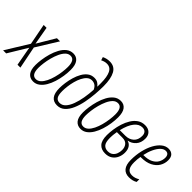

<svg xmlns="http://www.w3.org/2000/svg" viewBox="-21 -1470 2181 2181"><g transform="rotate(45 1069.5 -379.0)"><path d="M-43.9 0 127 -276.4 78.1 -529.8H124.5L162.6 -314L291.5 -529.8H341.3L180.2 -269.5L233.9 0H187.5L145.5 -231.4L5.4 0Z M445.8 9.8Q393.6 9.8 363.5 -27.3Q333.5 -64.5 333.5 -142.6Q333.5 -180.7 340.6 -231.9Q347.7 -283.2 363 -336.9Q378.4 -390.6 403.3 -436.8Q428.2 -482.9 463.9 -511.5Q499.5 -540 547.4 -540Q598.6 -540 627.7 -501.7Q656.7 -463.4 656.7 -385.7Q656.7 -338.4 648.7 -284.4Q640.6 -230.5 624.3 -178.5Q607.9 -126.5 582.8 -84Q557.6 -41.5 523.4 -15.9Q489.3 9.8 445.8 9.8ZM449.2 -31.2Q481.9 -31.2 507.8 -55.4Q533.7 -79.6 553 -119.1Q572.3 -158.7 585 -206.1Q597.7 -253.4 604 -300.8Q610.4 -348.1 610.4 -386.7Q610.4 -499 542.5 -499Q508.3 -499 481.9 -472.9Q455.6 -446.8 436.3 -404.8Q417 -362.8 404.3 -314.5Q391.6 -266.1 385.7 -220.5Q379.9 -174.8 379.9 -142.6Q379.9 -31.2 449.2 -31.2Z M830.1 9.8Q711.4 9.8 711.4 -148.9Q711.4 -187 718 -235.4Q724.6 -283.7 738.8 -332.3Q752.9 -380.9 776.1 -422.1Q799.3 -463.4 832.8 -488.3Q866.2 -513.2 911.1 -513.2Q945.3 -513.2 967.5 -499Q989.7 -484.9 1002.9 -465.8H1004.9Q1005.4 -479.5 1005.4 -494.4Q1005.4 -509.3 1005.4 -523.4Q1005.4 -622.1 980 -674.6Q954.6 -727.1 897.5 -727.1Q876.5 -727.1 857.9 -721.4Q839.4 -715.8 824.2 -707.5L811.5 -746.6Q830.6 -756.3 853.5 -762.2Q876.5 -768.1 903.3 -768.1Q981 -768.1 1016.4 -703.6Q1051.8 -639.2 1051.8 -520Q1051.8 -460.9 1046.1 -390.1Q1040.5 -319.3 1026.6 -249Q1012.7 -178.7 987.5 -120.1Q962.4 -61.5 923.8 -25.9Q885.3 9.8 830.1 9.8ZM831.5 -30.8Q872.6 -30.8 902.6 -63.5Q932.6 -96.2 953.1 -151.4Q973.6 -206.5 985.1 -274.2Q996.6 -341.8 1000.5 -410.6Q986.3 -442.9 963.9 -458Q941.4 -473.1 912.1 -473.1Q878.9 -473.1 853.8 -450.7Q828.6 -428.2 810.3 -391.8Q792 -355.5 780.5 -312.3Q769 -269 763.7 -226.1Q758.3 -183.1 758.3 -148.9Q758.3 -83 776.9 -56.9Q795.4 -30.8 831.5 -30.8Z M1208 9.8Q1155.8 9.8 1125.7 -27.3Q1095.7 -64.5 1095.7 -142.6Q1095.7 -180.7 1102.8 -231.9Q1109.9 -283.2 1125.2 -336.9Q1140.6 -390.6 1165.5 -436.8Q1190.4 -482.9 1226.1 -511.5Q1261.7 -540 1309.6 -540Q1360.8 -540 1389.9 -501.7Q1418.9 -463.4 1418.9 -385.7Q1418.9 -338.4 1410.9 -284.4Q1402.8 -230.5 1386.5 -178.5Q1370.1 -126.5 1345 -84Q1319.8 -41.5 1285.6 -15.9Q1251.5 9.8 1208 9.8ZM1211.4 -31.2Q1244.1 -31.2 1270 -55.4Q1295.9 -79.6 1315.2 -119.1Q1334.5 -158.7 1347.2 -206.1Q1359.9 -253.4 1366.2 -300.8Q1372.6 -348.1 1372.6 -386.7Q1372.6 -499 1304.7 -499Q1270.5 -499 1244.1 -472.9Q1217.8 -446.8 1198.5 -404.8Q1179.2 -362.8 1166.5 -314.5Q1153.8 -266.1 1147.9 -220.5Q1142.1 -174.8 1142.1 -142.6Q1142.1 -31.2 1211.4 -31.2Z M1602.5 9.8Q1540 9.8 1505.1 -28.8Q1470.2 -67.4 1470.2 -152.8Q1470.2 -194.8 1477.5 -246.3Q1484.9 -297.9 1501.2 -349.4Q1517.6 -400.9 1544.2 -444.1Q1570.8 -487.3 1609.1 -513.7Q1647.5 -540 1699.2 -540Q1750.5 -540 1779.5 -511.5Q1808.6 -482.9 1808.6 -432.6Q1808.6 -366.2 1772 -325.4Q1735.4 -284.7 1684.1 -275.9L1683.6 -273.4Q1716.8 -265.1 1737.1 -235.4Q1757.3 -205.6 1757.3 -156.2Q1757.3 -114.3 1740.5 -76.2Q1723.6 -38.1 1689.5 -14.2Q1655.3 9.8 1602.5 9.8ZM1534.7 -295.9H1624Q1682.6 -295.9 1722.2 -330.3Q1761.7 -364.7 1761.7 -430.2Q1761.7 -463.4 1744.9 -481.9Q1728 -500.5 1694.3 -500.5Q1642.1 -500.5 1600.6 -449.5Q1559.1 -398.4 1534.7 -295.9ZM1607.4 -29.3Q1644.5 -29.3 1668 -47.4Q1691.4 -65.4 1702.4 -94.5Q1713.4 -123.5 1713.4 -155.3Q1713.4 -199.7 1689.7 -228.3Q1666 -256.8 1616.7 -256.8H1526.9Q1523.9 -239.7 1520.5 -212.9Q1517.1 -186 1517.1 -155.3Q1517.1 -82.5 1541.5 -55.9Q1565.9 -29.3 1607.4 -29.3Z M1985.4 9.8Q1925.8 9.8 1893.8 -29.3Q1861.8 -68.4 1861.8 -146.5Q1861.8 -226.6 1878.7 -297.9Q1895.5 -369.1 1925 -423.6Q1954.6 -478 1993.4 -509Q2032.2 -540 2076.2 -540Q2116.7 -540 2141.4 -516.6Q2166 -493.2 2166 -442.4Q2166 -391.1 2139.6 -346.7Q2113.3 -302.2 2059.3 -274.7Q2005.4 -247.1 1922.4 -247.1H1916Q1907.7 -203.1 1907.7 -152.8Q1907.7 -88.9 1929 -59.6Q1950.2 -30.3 1995.1 -30.3Q2019.5 -30.3 2041.5 -37.4Q2063.5 -44.4 2085.9 -58.1V-15.6Q2066.4 -3.4 2041.3 3.2Q2016.1 9.8 1985.4 9.8ZM1922.9 -285.2H1927.2Q1997.1 -285.2 2040 -307.4Q2083 -329.6 2102.5 -365.2Q2122.1 -400.9 2122.1 -440.4Q2122.1 -468.3 2109.6 -484.1Q2097.2 -500 2071.3 -500Q2039.6 -500 2010.5 -471.7Q1981.4 -443.4 1958.5 -394.5Q1935.5 -345.7 1922.9 -285.2Z"/></g></svg>

Font: Open Sans Condensed Light
Style: Italic
Weight: 300
Width: 3
Italic angle: -12°
Designer: Monotype Design Team
Foundry: Monotype Imaging Inc.
Version: Version 3.000; ttfautohint (v1.8.4)